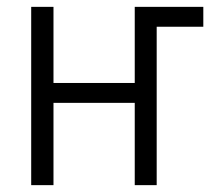

<svg xmlns="http://www.w3.org/2000/svg" viewBox="-20 -540 640 560"><path d="M71 0V-520H136V-298H373V-520H573V-462H437V0H373V-240H136V0Z"/></svg>

Font: Iosevka SS04 Light Extended
Style: Regular
Weight: 300
Width: 7
Monospace: yes
Designer: Belleve Invis
Foundry: Belleve Invis
Version: Version 19.0.0; ttfautohint (v1.8.4)